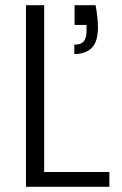

<svg xmlns="http://www.w3.org/2000/svg" viewBox="-20 -719 471 739"><path d="M348 -699Q357 -649 357 -614Q357 -559 333.5 -535Q310 -511 266 -511V-547Q292 -547 302.5 -560Q313 -573 313 -599V-623H267V-699ZM150 -699V-57H401V0H80V-699Z"/></svg>

Font: SVN-Poppins Light
Style: Regular
Weight: 300
Designer: Ninad Kale (Devanagari), Jonny Pinhorn (Latin)
Foundry: Indian Type Foundry
Version: Version 3.002 2017; ttfautohint (v1.8.3)